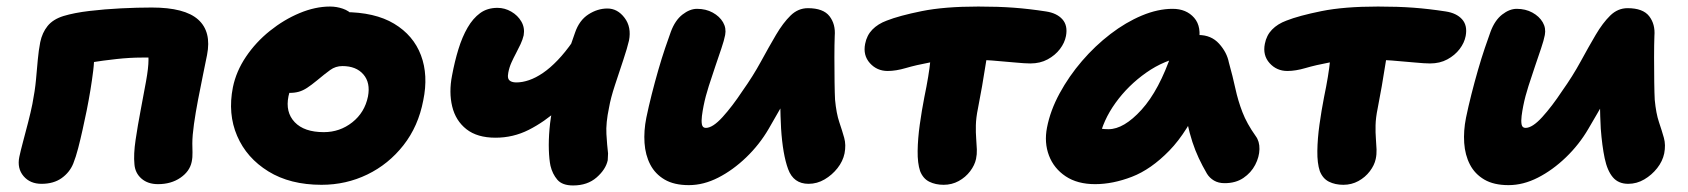

<svg xmlns="http://www.w3.org/2000/svg" viewBox="-20 -553 5161 587"><path d="M463 10Q432 10 412.5 -7Q393 -24 391 -51Q388 -81 394.5 -125Q401 -169 410 -216Q419 -263 426.5 -304.5Q434 -346 434 -370Q434 -382 433 -392.5Q432 -403 428 -424L461 -377H413Q377 -377 336 -372.5Q295 -368 257.5 -362Q220 -356 195 -349L263 -452Q272 -394 265 -337Q258 -280 245 -215Q239 -186 232.5 -156.5Q226 -127 219 -100Q212 -73 204 -53Q193 -26 168.5 -8.5Q144 9 107 9Q72 9 52 -14.5Q32 -38 39 -73Q43 -92 50.5 -120Q58 -148 66 -179Q74 -210 79 -235Q87 -276 90 -309Q93 -342 95.5 -370Q98 -398 103 -424Q109 -453 125.5 -473.5Q142 -494 174 -504Q207 -514 253.5 -519.5Q300 -525 350 -527.5Q400 -530 444 -530Q545 -530 586 -493Q627 -456 613 -385Q608 -360 600.5 -323.5Q593 -287 585.5 -248Q578 -209 573 -173.5Q568 -138 568 -114Q568 -103 568.5 -87.5Q569 -72 566 -58Q560 -29 531.5 -9.5Q503 10 463 10Z M963 12Q867 12 800.5 -29Q734 -70 705 -137.5Q676 -205 692 -286Q702 -335 732 -379.5Q762 -424 805 -458.5Q848 -493 896 -513Q944 -533 989 -533Q1009 -533 1028 -526.5Q1047 -520 1058.5 -506.5Q1070 -493 1066 -470Q1057 -430 1034 -399Q1011 -368 957 -352Q937 -347 916.5 -332.5Q896 -318 881 -299Q866 -280 862 -259Q852 -210 881 -179.5Q910 -149 970 -149Q1019 -149 1057 -179Q1095 -209 1105 -258Q1113 -300 1091 -325.5Q1069 -351 1027 -351Q1006 -351 989.5 -339Q973 -327 949 -307Q932 -293 919 -284.5Q906 -276 893.5 -272.5Q881 -269 865 -269Q846 -269 828.5 -289.5Q811 -310 820 -355Q826 -386 848.5 -415Q871 -444 902 -466.5Q933 -489 967 -502.5Q1001 -516 1031 -516Q1126 -516 1185 -480.5Q1244 -445 1267 -384Q1290 -323 1274 -246Q1259 -167 1213.5 -109Q1168 -51 1103 -19.5Q1038 12 963 12Z M1495 -132Q1439 -132 1406 -158Q1373 -184 1362.5 -227.5Q1352 -271 1362 -322Q1370 -365 1381.5 -402.5Q1393 -440 1409.5 -468.5Q1426 -497 1448 -513Q1470 -529 1501 -529Q1523 -529 1543 -517.5Q1563 -506 1574 -487Q1585 -468 1581 -445Q1578 -432 1571.5 -418Q1565 -404 1557.5 -390Q1550 -376 1543.5 -361.5Q1537 -347 1534 -331Q1532 -321 1533.5 -314.5Q1535 -308 1541.5 -304.5Q1548 -301 1559 -301Q1577 -301 1597.5 -308Q1618 -315 1640 -330Q1662 -345 1685 -369Q1708 -393 1731 -426L1783 -312Q1735 -261 1689.5 -220.5Q1644 -180 1596.5 -156Q1549 -132 1495 -132ZM1732 14Q1699 14 1684 -3.5Q1669 -21 1663 -46Q1659 -65 1658 -94.5Q1657 -124 1660 -158.5Q1663 -193 1670 -224Q1675 -248 1684 -280.5Q1693 -313 1703 -346.5Q1713 -380 1722.5 -408.5Q1732 -437 1738 -453Q1751 -491 1779 -509Q1807 -527 1837 -527Q1868 -527 1889.5 -498.5Q1911 -470 1903 -429Q1898 -407 1885.5 -369.5Q1873 -332 1860 -292.5Q1847 -253 1842 -224Q1832 -177 1834 -143Q1836 -109 1839 -84Q1839 -78 1838.5 -73Q1838 -68 1838 -63Q1832 -35 1804 -10.5Q1776 14 1732 14Z M2086 13Q2041 13 2012 -4Q1983 -21 1968 -50Q1953 -79 1950.5 -116Q1948 -153 1956 -193Q1963 -227 1972.5 -264.5Q1982 -302 1992.5 -338.5Q2003 -375 2013.5 -406Q2024 -437 2031 -456Q2044 -491 2066.5 -508.5Q2089 -526 2111 -526Q2138 -526 2159 -514.5Q2180 -503 2190.5 -485Q2201 -467 2197 -446Q2194 -430 2185.5 -405Q2177 -380 2167 -350.5Q2157 -321 2147 -290Q2137 -259 2131 -229Q2128 -214 2126 -198.5Q2124 -183 2126 -172.5Q2128 -162 2138 -162Q2159 -162 2189 -195Q2219 -228 2250 -275Q2282 -320 2306.5 -365Q2331 -410 2352.5 -446.5Q2374 -483 2397 -505.5Q2420 -528 2450 -528Q2497 -528 2516 -503.5Q2535 -479 2532 -443Q2531 -417 2531 -378Q2531 -339 2531.5 -302.5Q2532 -266 2533 -248Q2537 -206 2546 -179.5Q2555 -153 2561 -131.5Q2567 -110 2562 -84Q2557 -60 2540.5 -39Q2524 -18 2501 -4.5Q2478 9 2452 9Q2406 9 2389.5 -36Q2373 -81 2368 -160Q2366 -198 2365.5 -235Q2365 -272 2366 -307Q2367 -342 2368 -373L2431 -341Q2421 -321 2397.5 -278Q2374 -235 2330 -159Q2302 -111 2261.5 -72Q2221 -33 2176 -10Q2131 13 2086 13Z M2694 -336Q2661 -336 2639.5 -360Q2618 -384 2625 -419Q2630 -445 2647 -462.5Q2664 -480 2691 -490Q2729 -505 2798 -519Q2867 -533 2971 -533Q3032 -533 3079 -529.5Q3126 -526 3178 -518Q3211 -513 3228 -494Q3245 -475 3239 -443Q3235 -422 3220.5 -403Q3206 -384 3183 -371.5Q3160 -359 3130 -359Q3114 -359 3082.5 -362Q3051 -365 3013 -368Q2975 -371 2938 -371Q2870 -371 2825 -362.5Q2780 -354 2749.5 -345Q2719 -336 2694 -336ZM2865 12Q2840 12 2821 2.5Q2802 -7 2793 -30Q2785 -54 2785.5 -91.5Q2786 -129 2792 -172Q2798 -215 2806 -256Q2820 -323 2824.5 -368.5Q2829 -414 2834 -442L3008 -451Q3008 -447 3004 -422.5Q3000 -398 2994.5 -362.5Q2989 -327 2982.5 -289.5Q2976 -252 2970 -222Q2964 -193 2963.5 -170Q2963 -147 2964.5 -129Q2966 -111 2966.5 -96Q2967 -81 2964 -67Q2960 -48 2946 -29.5Q2932 -11 2911 0.5Q2890 12 2865 12Z M3328 10Q3274 10 3238 -14Q3202 -38 3187 -77.5Q3172 -117 3181 -163Q3191 -215 3219.5 -267.5Q3248 -320 3288 -366.5Q3328 -413 3375 -449Q3422 -485 3471 -505.5Q3520 -526 3565 -526Q3607 -526 3631 -498.5Q3655 -471 3644 -420Q3641 -403 3629.5 -393.5Q3618 -384 3604 -381Q3540 -370 3484.5 -331Q3429 -292 3390.5 -238.5Q3352 -185 3340 -127Q3338 -113 3337.5 -101.5Q3337 -90 3339 -73L3287 -187Q3309 -170 3327 -164Q3345 -158 3369 -158Q3416 -158 3470 -217.5Q3524 -277 3563 -392Q3572 -418 3596 -432Q3620 -446 3644 -446Q3683 -446 3707 -419.5Q3731 -393 3737 -362Q3749 -319 3757 -282Q3765 -245 3778.5 -210Q3792 -175 3819 -137Q3831 -121 3830.5 -97Q3830 -73 3817.5 -49Q3805 -25 3781.5 -9Q3758 7 3724 7Q3705 7 3691.5 -1Q3678 -9 3670 -22Q3656 -46 3645 -69.5Q3634 -93 3625.5 -119Q3617 -145 3610 -177Q3603 -209 3596 -249L3657 -255Q3611 -150 3555 -92.5Q3499 -35 3440.5 -12.5Q3382 10 3328 10Z M3916 -336Q3883 -336 3861.5 -360Q3840 -384 3847 -419Q3852 -445 3869 -462.5Q3886 -480 3913 -490Q3951 -505 4020 -519Q4089 -533 4193 -533Q4254 -533 4301 -529.5Q4348 -526 4400 -518Q4433 -513 4450 -494Q4467 -475 4461 -443Q4457 -422 4442.5 -403Q4428 -384 4405 -371.5Q4382 -359 4352 -359Q4336 -359 4304.5 -362Q4273 -365 4235 -368Q4197 -371 4160 -371Q4092 -371 4047 -362.5Q4002 -354 3971.5 -345Q3941 -336 3916 -336ZM4087 12Q4062 12 4043 2.5Q4024 -7 4015 -30Q4007 -54 4007.5 -91.5Q4008 -129 4014 -172Q4020 -215 4028 -256Q4042 -323 4046.5 -368.5Q4051 -414 4056 -442L4230 -451Q4230 -447 4226 -422.5Q4222 -398 4216.5 -362.5Q4211 -327 4204.5 -289.5Q4198 -252 4192 -222Q4186 -193 4185.5 -170Q4185 -147 4186.5 -129Q4188 -111 4188.5 -96Q4189 -81 4186 -67Q4182 -48 4168 -29.5Q4154 -11 4133 0.5Q4112 12 4087 12Z M4592 13Q4547 13 4518 -4Q4489 -21 4474 -50Q4459 -79 4456.5 -116Q4454 -153 4462 -193Q4469 -227 4478.5 -264.5Q4488 -302 4498.5 -338.5Q4509 -375 4519.5 -406Q4530 -437 4537 -456Q4550 -491 4572.5 -508.5Q4595 -526 4617 -526Q4644 -526 4665 -514.5Q4686 -503 4696.5 -485Q4707 -467 4703 -446Q4700 -430 4691.5 -405Q4683 -380 4673 -350.5Q4663 -321 4653 -290Q4643 -259 4637 -229Q4634 -214 4632 -198.5Q4630 -183 4632 -172.5Q4634 -162 4644 -162Q4665 -162 4695 -195Q4725 -228 4756 -275Q4788 -320 4812.5 -365Q4837 -410 4858.5 -446.5Q4880 -483 4903 -505.5Q4926 -528 4956 -528Q5003 -528 5022 -503.5Q5041 -479 5038 -443Q5037 -417 5037 -378Q5037 -339 5037.5 -302.5Q5038 -266 5039 -248Q5043 -206 5052 -179.5Q5061 -153 5067 -131.5Q5073 -110 5068 -84Q5063 -60 5046.5 -39Q5030 -18 5007 -4.5Q4984 9 4958 9Q4928 9 4911 -11Q4894 -31 4886 -69Q4878 -107 4874 -160Q4872 -198 4871.5 -235Q4871 -272 4872 -307Q4873 -342 4874 -373L4937 -341Q4931 -328 4918.5 -304.5Q4906 -281 4886 -245.5Q4866 -210 4836 -159Q4808 -111 4767.5 -72Q4727 -33 4682 -10Q4637 13 4592 13Z"/></svg>

Font: Shantell Sans ExtraBold
Style: Italic
Weight: 800
Italic angle: -11°
Designer: Stephen Nixon, Anya Danilova, Shantell Martin
Foundry: Arrow Type
Version: Version 1.011;[c5ecc13dd]